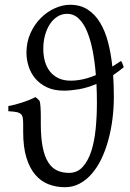

<svg xmlns="http://www.w3.org/2000/svg" viewBox="-20 -762 539 797"><path d="M273.4 -427.2Q323.2 -427.2 377.9 -450.2Q374 -502.4 365.2 -548.6Q356.4 -594.7 342.3 -629.4Q328.1 -664.1 307.4 -684.3Q286.6 -704.6 258.3 -704.6Q236.8 -704.6 218.8 -693.4Q200.7 -682.1 187.5 -662.4Q174.3 -642.6 167 -616Q159.7 -589.4 159.7 -559.1Q159.7 -531.2 166.5 -507.1Q173.3 -482.9 187.5 -465.1Q201.7 -447.3 222.9 -437.3Q244.1 -427.2 273.4 -427.2ZM270.5 -742.2Q314 -742.2 344.7 -721.9Q375.5 -701.7 396.2 -666.7Q417 -631.8 429 -585.2Q440.9 -538.6 446.3 -485.8Q455.1 -491.2 463.9 -496.8Q472.7 -502.4 481.9 -508.8Q485.4 -506.3 488.3 -498Q491.2 -489.7 493.7 -482.9Q482.4 -473.6 471.4 -465.6Q460.4 -457.5 449.7 -450.2Q452.6 -406.2 452.6 -360.4Q452.6 -313.5 446.8 -267.6Q440.9 -221.7 429.4 -179.9Q418 -138.2 400.9 -102.5Q383.8 -66.9 361.1 -40.8Q338.4 -14.6 310.5 0.2Q282.7 15.1 249.5 15.1Q212.9 15.1 181.4 2.9Q149.9 -9.3 126.5 -36.6Q103 -64 89.6 -107.7Q76.2 -151.4 76.2 -214.4V-245.6Q76.2 -261.2 74.7 -271.5Q73.2 -281.7 67.4 -287.8Q61.5 -293.9 49.1 -296.6Q36.6 -299.3 14.6 -300.3V-321.8Q29.3 -324.2 44.7 -328.4Q60.1 -332.5 74.7 -337.4Q89.4 -342.3 102.8 -347.7Q116.2 -353 126.5 -358.9Q129.9 -356.4 131.8 -355.2Q133.8 -354 135.5 -352.3Q137.2 -350.6 139.2 -348.4Q141.1 -346.2 144.5 -342.8Q147 -335 148.2 -317.4Q149.4 -299.8 149.4 -279.8V-248Q149.4 -189.5 157.5 -150.1Q165.5 -110.8 180.7 -87.4Q195.8 -64 217.5 -54.2Q239.3 -44.4 266.6 -44.4Q300.8 -44.4 323.2 -69.1Q345.7 -93.8 358.9 -134.5Q372.1 -175.3 377.2 -227.8Q382.3 -280.3 382.3 -336.4Q382.3 -356 381.8 -375.2Q381.3 -394.5 380.4 -413.6Q340.8 -397 306.6 -391.4Q272.5 -385.7 246.1 -385.7Q203.6 -385.7 173.8 -400.1Q144 -414.6 125.5 -437.3Q106.9 -460 98.4 -487.8Q89.8 -515.6 89.8 -543Q89.8 -587.9 106.7 -624.8Q123.5 -661.6 149.9 -687.7Q176.3 -713.9 208.3 -728Q240.2 -742.2 270.5 -742.2Z"/></svg>

Font: Noto Serif Devanagari
Style: Bold
Weight: 700
Designer: Monotype Design Team
Foundry: Monotype Imaging Inc.
Version: Version 1.01